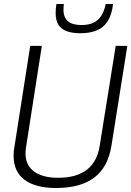

<svg xmlns="http://www.w3.org/2000/svg" viewBox="-20 -929 656 959"><path d="M260 10Q157 10 102.5 -31Q48 -72 48 -150Q48 -161 48.5 -170Q49 -179 52 -195L131 -700H189L110 -193Q98 -120 140.5 -80.5Q183 -41 270 -41Q453 -41 478 -201L558 -700H616L537 -203Q520 -95 451.5 -42.5Q383 10 260 10ZM381 -763Q340 -763 312.5 -773.5Q285 -784 271.5 -806Q258 -828 258 -864Q258 -876 259 -887.5Q260 -899 262 -909H299Q298 -901 297.5 -893.5Q297 -886 297 -877Q298 -851 309 -834.5Q320 -818 340 -811Q360 -804 388 -804Q423 -804 447 -815.5Q471 -827 486 -850.5Q501 -874 508 -909H545Q538 -854 517 -822Q496 -790 462 -776.5Q428 -763 381 -763Z"/></svg>

Font: Georama ExtraCondensed Thin Light
Style: Italic
Weight: 300
Italic angle: -9°
Version: Version 1.001